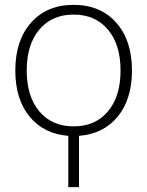

<svg xmlns="http://www.w3.org/2000/svg" viewBox="-20 -550 606 790"><path d="M43 -260Q43 -384 108 -457Q173 -530 283 -530Q393 -530 458 -457Q523 -384 523 -260Q523 -142 464.5 -70.5Q406 1 305 9V220H261V9Q160 1 101.5 -70.5Q43 -142 43 -260ZM142 -91.5Q194 -30 283 -30Q372 -30 424 -91.5Q476 -153 476 -260Q476 -367 424 -428.5Q372 -490 283 -490Q194 -490 142 -428.5Q90 -367 90 -260Q90 -153 142 -91.5Z"/></svg>

Font: Mplus 1p Light
Style: Regular
Weight: 300
Version: Version 1.061